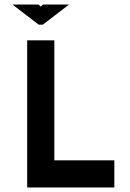

<svg xmlns="http://www.w3.org/2000/svg" viewBox="-20 -828 575 848"><path d="M100 0H485V-120H220V-650H100ZM35 -808 151 -719H169L285 -808H170L160 -799L150 -808Z"/></svg>

Font: Grotesk 03
Style: Bold
Weight: 500
Designer: Frank Adebiaye, contributions by Jérémy Landes, Ariel Martín Pérez
Foundry: Velvetyne Type Foundry
Version: Version 3.000;Glyphs 3.1.2 (3150)